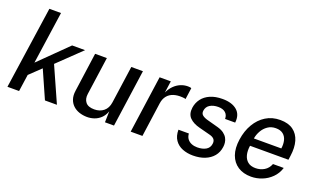

<svg xmlns="http://www.w3.org/2000/svg" viewBox="-78 -1180 2696 1628"><g transform="rotate(20 1270.0 -366.5)"><path d="M36 0 144 -743H249L181 -270.5L431.5 -517H548.5L341 -317.5L482.5 0H374.5L264 -249.5L163 -153L141 0Z M755 10Q718 9.5 685.5 -1.5Q653 -12.5 629.5 -34.5Q606 -56.5 595 -89Q584 -121.5 590 -164.5L639 -517H745L697 -176Q690.5 -129.5 713.8 -100.5Q737 -71.5 792 -71.5Q842.5 -71.5 876.5 -99.2Q910.5 -127 918 -180.5L965.5 -517H1070.5L997.5 0H916L918.5 -100Q904 -59.5 878 -35.2Q852 -11 820 -0.2Q788 10.5 755 10Z M1148 0 1221 -517H1322L1307 -411Q1324.5 -449 1350.5 -474.8Q1376.5 -500.5 1408 -513.8Q1439.5 -527 1473.5 -527Q1483 -527 1491.8 -525.8Q1500.5 -524.5 1505 -521.5L1490.5 -418.5Q1485 -421.5 1475.5 -422.5Q1466 -423.5 1459.5 -424Q1415.5 -427 1381 -415.8Q1346.5 -404.5 1325 -378.2Q1303.5 -352 1297.5 -311L1254 0Z M1712 10Q1660 10 1617 -7Q1574 -24 1548.5 -60.5Q1523 -97 1523 -154H1617Q1619 -124.5 1633.8 -105.2Q1648.5 -86 1671.8 -76.8Q1695 -67.5 1722.5 -67.5Q1769 -67.5 1800.2 -85.2Q1831.5 -103 1836.5 -140Q1840.5 -166.5 1827 -182.5Q1813.5 -198.5 1781 -206L1687 -230.5Q1627 -245.5 1594.5 -278.2Q1562 -311 1570 -370Q1576.5 -415.5 1603.2 -451Q1630 -486.5 1676.2 -506.8Q1722.5 -527 1787 -527Q1871 -527 1917 -488Q1963 -449 1954.5 -375H1863.5Q1863.5 -410.5 1840.5 -430.8Q1817.5 -451 1775.5 -451Q1731.5 -451 1701.2 -432.8Q1671 -414.5 1666 -377Q1662.5 -351.5 1680.8 -336.8Q1699 -322 1738.5 -312.5L1828.5 -288Q1863.5 -278 1885 -261.8Q1906.5 -245.5 1917.2 -226Q1928 -206.5 1930.5 -185.5Q1933 -164.5 1930 -146Q1923.5 -97 1894.8 -62.2Q1866 -27.5 1819.5 -8.8Q1773 10 1712 10Z M2236.5 10Q2166 10 2117.2 -21.8Q2068.5 -53.5 2047.2 -112.5Q2026 -171.5 2038 -253Q2049.5 -333.5 2085.8 -395.2Q2122 -457 2178.5 -492Q2235 -527 2308 -527Q2380 -527 2424.5 -495Q2469 -463 2486 -405.2Q2503 -347.5 2491.5 -269L2486.5 -233.5H2140Q2133 -187 2142.2 -150.2Q2151.5 -113.5 2177.5 -92.2Q2203.5 -71 2247 -71Q2290.5 -71 2325.2 -92Q2360 -113 2376 -154.5H2473Q2456.5 -101.5 2419.2 -64.5Q2382 -27.5 2334 -8.8Q2286 10 2236.5 10ZM2149.5 -303H2397Q2403 -343.5 2394.5 -376.8Q2386 -410 2361.8 -429.2Q2337.5 -448.5 2296 -448.5Q2254.5 -448.5 2223.5 -427Q2192.5 -405.5 2173.8 -372Q2155 -338.5 2149.5 -303Z"/></g></svg>

Font: Public Sans Thin Medium
Style: Italic
Weight: 500
Italic angle: -8°
Version: Version 2.001